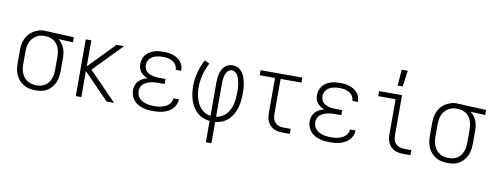

<svg xmlns="http://www.w3.org/2000/svg" viewBox="-74 -1158 4548 1766"><g transform="rotate(10 2200.0 -275.0)"><path d="M274 12Q245 12 217 6.5Q189 1 164.5 -12.5Q140 -26 120.5 -47.5Q101 -69 89 -94.5Q77 -120 72.5 -148.5Q68 -177 68 -205V-325Q68 -352 72 -378.5Q76 -405 86.5 -430Q97 -455 114.5 -476Q132 -497 155 -511.5Q178 -526 204 -534.5Q230 -543 256 -543Q261 -543 265.5 -542.5Q270 -542 275 -542L536 -530V-483L399 -489Q417 -475 431.5 -456.5Q446 -438 454.5 -416.5Q463 -395 466.5 -371.5Q470 -348 470 -325V-205Q470 -177 466 -149.5Q462 -122 451 -96.5Q440 -71 422 -49.5Q404 -28 380.5 -13.5Q357 1 329.5 6.5Q302 12 274 12ZM274 -35Q295 -35 315.5 -40Q336 -45 354 -56.5Q372 -68 384.5 -85Q397 -102 404.5 -122Q412 -142 415 -163Q418 -184 418 -205V-325Q418 -344 415.5 -363.5Q413 -383 407 -401.5Q401 -420 390 -436.5Q379 -453 364 -465.5Q349 -478 330.5 -485Q312 -492 293 -494L275 -495H262Q241 -495 221 -488.5Q201 -482 184 -470.5Q167 -459 154 -442Q141 -425 133.5 -406Q126 -387 123 -366.5Q120 -346 120 -325V-205Q120 -183 123.5 -161.5Q127 -140 135.5 -120Q144 -100 158 -83.5Q172 -67 190.5 -55.5Q209 -44 230.5 -39.5Q252 -35 274 -35Z M1005 0H935L699 -243V0H647V-530H699V-287L935 -530H1005L747 -265Z M1371 12Q1346 12 1321 9.5Q1296 7 1272 -0.5Q1248 -8 1226 -21Q1204 -34 1188 -53.5Q1172 -73 1164 -97Q1156 -121 1156 -146Q1156 -170 1163.5 -192.5Q1171 -215 1187 -232Q1203 -249 1224 -259.5Q1245 -270 1268 -277Q1249 -284 1232.5 -294.5Q1216 -305 1203.5 -320.5Q1191 -336 1185.5 -355Q1180 -374 1180 -394Q1180 -417 1186.5 -439Q1193 -461 1207 -479Q1221 -497 1240.5 -509.5Q1260 -522 1281.5 -529.5Q1303 -537 1325.5 -539.5Q1348 -542 1371 -542Q1393 -542 1415.5 -539.5Q1438 -537 1459 -530Q1480 -523 1499 -511.5Q1518 -500 1532.5 -483Q1547 -466 1554.5 -444.5Q1562 -423 1562 -401V-398H1510V-400Q1510 -415 1504 -430Q1498 -445 1487 -456.5Q1476 -468 1462 -475.5Q1448 -483 1433 -487.5Q1418 -492 1402.5 -493.5Q1387 -495 1371 -495Q1355 -495 1339 -493Q1323 -491 1307.5 -486.5Q1292 -482 1278 -473.5Q1264 -465 1253.5 -453Q1243 -441 1237.5 -425.5Q1232 -410 1232 -394Q1232 -378 1237.5 -362.5Q1243 -347 1254.5 -335.5Q1266 -324 1281 -317Q1296 -310 1311.5 -306Q1327 -302 1343 -300.5Q1359 -299 1375 -299H1433V-252H1375Q1357 -252 1338.5 -250.5Q1320 -249 1302 -244.5Q1284 -240 1267 -232.5Q1250 -225 1236 -213Q1222 -201 1215 -183Q1208 -165 1208 -147Q1208 -128 1214.5 -110.5Q1221 -93 1234 -79.5Q1247 -66 1263.5 -57.5Q1280 -49 1298 -44Q1316 -39 1334.5 -37Q1353 -35 1371 -35Q1389 -35 1407 -36.5Q1425 -38 1442 -42.5Q1459 -47 1475.5 -54.5Q1492 -62 1505 -74Q1518 -86 1526 -102Q1534 -118 1534 -136H1586V-135Q1586 -111 1576.5 -88Q1567 -65 1550.5 -47.5Q1534 -30 1512.5 -18Q1491 -6 1467.5 0.5Q1444 7 1420 9.5Q1396 12 1371 12Z M1899 210V11Q1867 8 1836 -4.5Q1805 -17 1781 -39Q1757 -61 1740 -89.5Q1723 -118 1713 -149Q1703 -180 1698.5 -212.5Q1694 -245 1694 -277Q1694 -343 1711 -407.5Q1728 -472 1759 -530L1805 -508Q1777 -455 1761.5 -396.5Q1746 -338 1746 -278Q1746 -252 1749 -226Q1752 -200 1759.5 -175Q1767 -150 1778.5 -126.5Q1790 -103 1808 -83.5Q1826 -64 1849.5 -52Q1873 -40 1899 -37V-350Q1899 -370 1901 -390.5Q1903 -411 1908 -430.5Q1913 -450 1922.5 -468.5Q1932 -487 1946.5 -501.5Q1961 -516 1981 -523Q2001 -530 2021 -530Q2040 -530 2058 -524Q2076 -518 2090.5 -505.5Q2105 -493 2115 -477Q2125 -461 2132 -443.5Q2139 -426 2143.5 -407.5Q2148 -389 2151 -370Q2154 -351 2155 -332.5Q2156 -314 2156 -295Q2156 -261 2152.5 -227Q2149 -193 2140 -160Q2131 -127 2114.5 -97Q2098 -67 2073.5 -43Q2049 -19 2017 -5.5Q1985 8 1951 11V210ZM1951 -37Q1978 -41 2003 -54Q2028 -67 2046 -88Q2064 -109 2075.5 -134Q2087 -159 2093.5 -186Q2100 -213 2102 -240.5Q2104 -268 2104 -296Q2104 -310 2103.5 -324Q2103 -338 2101.5 -352Q2100 -366 2097.5 -379.5Q2095 -393 2091.5 -406.5Q2088 -420 2082.5 -433Q2077 -446 2068.5 -457Q2060 -468 2047.5 -475.5Q2035 -483 2021 -483Q2007 -483 1995 -475.5Q1983 -468 1975 -456.5Q1967 -445 1962.5 -432Q1958 -419 1955.5 -405Q1953 -391 1952 -377.5Q1951 -364 1951 -350Z M2646 0H2577Q2557 0 2536 -3.5Q2515 -7 2496.5 -16Q2478 -25 2463 -40Q2448 -55 2439 -74Q2430 -93 2426.5 -113.5Q2423 -134 2423 -155V-483H2280V-530H2670V-483H2475V-155Q2475 -133 2480.5 -112.5Q2486 -92 2500.5 -76.5Q2515 -61 2535.5 -54Q2556 -47 2577 -47H2646Z M3021 12Q2996 12 2971 9.5Q2946 7 2922 -0.5Q2898 -8 2876 -21Q2854 -34 2838 -53.5Q2822 -73 2814 -97Q2806 -121 2806 -146Q2806 -170 2813.5 -192.5Q2821 -215 2837 -232Q2853 -249 2874 -259.5Q2895 -270 2918 -277Q2899 -284 2882.5 -294.5Q2866 -305 2853.5 -320.5Q2841 -336 2835.5 -355Q2830 -374 2830 -394Q2830 -417 2836.5 -439Q2843 -461 2857 -479Q2871 -497 2890.5 -509.5Q2910 -522 2931.5 -529.5Q2953 -537 2975.5 -539.5Q2998 -542 3021 -542Q3043 -542 3065.5 -539.5Q3088 -537 3109 -530Q3130 -523 3149 -511.5Q3168 -500 3182.5 -483Q3197 -466 3204.5 -444.5Q3212 -423 3212 -401V-398H3160V-400Q3160 -415 3154 -430Q3148 -445 3137 -456.5Q3126 -468 3112 -475.5Q3098 -483 3083 -487.5Q3068 -492 3052.5 -493.5Q3037 -495 3021 -495Q3005 -495 2989 -493Q2973 -491 2957.5 -486.5Q2942 -482 2928 -473.5Q2914 -465 2903.5 -453Q2893 -441 2887.5 -425.5Q2882 -410 2882 -394Q2882 -378 2887.5 -362.5Q2893 -347 2904.5 -335.5Q2916 -324 2931 -317Q2946 -310 2961.5 -306Q2977 -302 2993 -300.5Q3009 -299 3025 -299H3083V-252H3025Q3007 -252 2988.5 -250.5Q2970 -249 2952 -244.5Q2934 -240 2917 -232.5Q2900 -225 2886 -213Q2872 -201 2865 -183Q2858 -165 2858 -147Q2858 -128 2864.5 -110.5Q2871 -93 2884 -79.5Q2897 -66 2913.5 -57.5Q2930 -49 2948 -44Q2966 -39 2984.5 -37Q3003 -35 3021 -35Q3039 -35 3057 -36.5Q3075 -38 3092 -42.5Q3109 -47 3125.5 -54.5Q3142 -62 3155 -74Q3168 -86 3176 -102Q3184 -118 3184 -136H3236V-135Q3236 -111 3226.5 -88Q3217 -65 3200.5 -47.5Q3184 -30 3162.5 -18Q3141 -6 3117.5 0.5Q3094 7 3070 9.5Q3046 12 3021 12Z M3773 0H3704Q3683 0 3662.5 -3.5Q3642 -7 3623 -16Q3604 -25 3589 -40Q3574 -55 3565 -74Q3556 -93 3552.5 -113.5Q3549 -134 3549 -155V-483H3387V-530H3601V-155Q3601 -133 3606.5 -112.5Q3612 -92 3626.5 -76.5Q3641 -61 3662 -54Q3683 -47 3704 -47H3773Z M3546 -610 3557 -760H3614L3593 -610Z M4124 12Q4095 12 4067 6.5Q4039 1 4014.5 -12.5Q3990 -26 3970.5 -47.5Q3951 -69 3939 -94.5Q3927 -120 3922.5 -148.5Q3918 -177 3918 -205V-325Q3918 -352 3922 -378.5Q3926 -405 3936.5 -430Q3947 -455 3964.5 -476Q3982 -497 4005 -511.5Q4028 -526 4054 -534.5Q4080 -543 4106 -543Q4111 -543 4115.5 -542.5Q4120 -542 4125 -542L4386 -530V-483L4249 -489Q4267 -475 4281.5 -456.5Q4296 -438 4304.5 -416.5Q4313 -395 4316.5 -371.5Q4320 -348 4320 -325V-205Q4320 -177 4316 -149.5Q4312 -122 4301 -96.5Q4290 -71 4272 -49.5Q4254 -28 4230.5 -13.5Q4207 1 4179.5 6.5Q4152 12 4124 12ZM4124 -35Q4145 -35 4165.5 -40Q4186 -45 4204 -56.5Q4222 -68 4234.5 -85Q4247 -102 4254.5 -122Q4262 -142 4265 -163Q4268 -184 4268 -205V-325Q4268 -344 4265.5 -363.5Q4263 -383 4257 -401.5Q4251 -420 4240 -436.5Q4229 -453 4214 -465.5Q4199 -478 4180.5 -485Q4162 -492 4143 -494L4125 -495H4112Q4091 -495 4071 -488.5Q4051 -482 4034 -470.5Q4017 -459 4004 -442Q3991 -425 3983.5 -406Q3976 -387 3973 -366.5Q3970 -346 3970 -325V-205Q3970 -183 3973.5 -161.5Q3977 -140 3985.5 -120Q3994 -100 4008 -83.5Q4022 -67 4040.5 -55.5Q4059 -44 4080.5 -39.5Q4102 -35 4124 -35Z"/></g></svg>

Font: Lode Dark Term
Style: Regular
Weight: 400
Monospace: yes
Designer: Belleve Invis
Foundry: Belleve Invis
Version: Version 29.2.0